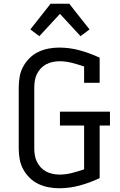

<svg xmlns="http://www.w3.org/2000/svg" viewBox="-20 -997 640 1025"><path d="M295 8Q267 8 238.5 2.5Q210 -3 184 -15.5Q158 -28 137.5 -48.5Q117 -69 103.5 -94Q90 -119 85 -147.5Q80 -176 80 -205V-530Q80 -559 85 -587.5Q90 -616 103.5 -641Q117 -666 137.5 -686.5Q158 -707 184 -719.5Q210 -732 238.5 -737.5Q267 -743 295 -743Q352 -743 406.5 -728Q461 -713 512 -689V-555H429V-642Q397 -653 364 -661.5Q331 -670 297 -670Q279 -670 260.5 -666Q242 -662 226 -653.5Q210 -645 197.5 -631.5Q185 -618 177 -601.5Q169 -585 166 -567Q163 -549 163 -530V-205Q163 -186 166 -168Q169 -150 177 -133.5Q185 -117 197.5 -103.5Q210 -90 226 -81.5Q242 -73 260.5 -69Q279 -65 297 -65Q331 -65 364 -73.5Q397 -82 429 -93V-327H300V-401H567V-327H512V-46Q461 -22 406.5 -7Q352 8 295 8ZM190 -804 142 -840 250 -977H350L386 -931L458 -840L410 -804L300 -923Z"/></svg>

Font: Nova
Style: Regular
Weight: 400
Monospace: yes
Designer: Belleve Invis
Foundry: Belleve Invis
Version: Version 24.1.4; ttfautohint (v1.8.4)